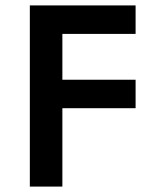

<svg xmlns="http://www.w3.org/2000/svg" viewBox="-20 -688 585 708"><path d="M90 0V-668H480V-563H210V-394H480V-289H210V0Z"/></svg>

Font: Madhuban Medium
Style: Regular
Weight: 500
Designer: jaikishan Patel
Foundry: MagicType
Version: Version 1.000